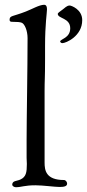

<svg xmlns="http://www.w3.org/2000/svg" viewBox="-20 -776 363 801"><path d="M221 -718C221 -698 273 -702 273 -658C273 -617 231 -613 231 -603C231 -601 234 -596 240 -596C255 -596 323 -625 323 -692C323 -737 277 -753 271 -753C258 -753 250 -742 241 -736C230 -728 221 -722 221 -718ZM20 -693C20 -686 25 -685 31 -685C51 -685 64 -684 71 -681C83 -676 95 -648 95 -617C95 -490 91 -277 91 -192V-118C91 -108 92 -100 92 -92C92 -57 89 -38 65 -27C50 -20 31 -23 31 -5C31 -2 36 5 47 5C69 5 82 -3 128 -3C159 -3 208 4 229 4C248 4 260 1 260 -10C260 -17 254 -25 247 -25C171 -25 166 -66 166 -98V-396C166 -446 168 -444 168 -529V-585C168 -676 176 -722 176 -737C176 -747 174 -756 164 -756C144 -756 114 -738 88 -728C32 -706 20 -712 20 -693Z"/></svg>

Font: OFL Sorts Mill Goudy
Style: Regular
Weight: 500
Version: Version 003.000